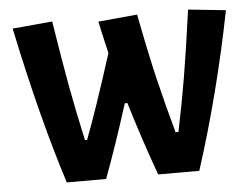

<svg xmlns="http://www.w3.org/2000/svg" viewBox="-47 -681 970 739"><g transform="rotate(-5 438.0 -311.0)"><path d="M26 -608 180 -622Q204 -470 222.5 -369Q241 -268 266 -156H274Q317 -268 385 -482Q364 -571 357 -606L508 -620Q536 -474 560 -372.5Q584 -271 616 -156H627Q649 -261 666 -362Q683 -463 705 -622L850 -607Q787 -289 694 0H535Q483 -144 441 -284H431Q381 -126 334 0H182Q99 -259 26 -608Z"/></g></svg>

Font: Athiti
Style: Bold
Weight: 700
Designer: CadsonDemak Team
Foundry: CadsonDemak
Version: Version 1.033